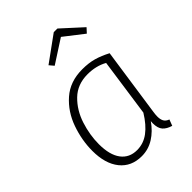

<svg xmlns="http://www.w3.org/2000/svg" viewBox="-225 -885 1006 1006"><g transform="rotate(-45 278.0 -382.0)"><path d="M487 -490 432 -112Q429 -93 429 -78Q429 -57 436.5 -43.5Q444 -30 463 -23L450 11Q419 2 403 -16Q387 -34 387 -71L388 -86Q357 -41 315.5 -15Q274 11 225 11Q148 11 104.5 -43Q61 -97 61 -192Q61 -270 88.5 -348.5Q116 -427 175.5 -479.5Q235 -532 326 -532Q374 -532 410.5 -521.5Q447 -511 487 -490ZM110 -193Q110 -113 141.5 -71Q173 -29 230 -29Q278 -29 317.5 -58.5Q357 -88 392 -145L438 -467Q390 -494 327 -494Q252 -494 203.5 -447Q155 -400 132.5 -330.5Q110 -261 110 -193ZM237 -647 216 -672 358 -775H385L498 -672L475 -647L367 -731Z"/></g></svg>

Font: Fira Sans ExtraLight
Style: Italic
Weight: 275
Italic angle: -8°
Designer: Carrois Corporate & Edenspiekermann AG
Foundry: Carrois Corporate GbR & Edenspiekermann AG
Version: Version 4.203